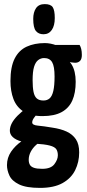

<svg xmlns="http://www.w3.org/2000/svg" viewBox="-20 -720 426 936"><path d="M175 196Q108 196 73 179Q38 162 26 136Q14 110 14 85Q14 49 34 19.5Q54 -10 86 -32Q118 -54 156 -65L190 -35Q172 -28 155.5 -13Q139 2 129.5 20.5Q120 39 120 59Q120 73 125.5 83Q131 93 145.5 98Q160 103 186 103Q228 103 245 80.5Q262 58 262 37Q262 19 254.5 7.5Q247 -4 222.5 -10.5Q198 -17 148 -20Q111 -23 84 -30.5Q57 -38 42 -52Q27 -66 28 -86Q29 -103 38 -120Q47 -137 65.5 -156Q84 -175 112 -195L173 -175Q171 -174 162 -165Q153 -156 145 -144.5Q137 -133 137 -123Q137 -110 165 -107.5Q193 -105 234 -98Q276 -92 305 -78.5Q334 -65 350 -41Q366 -17 366 23Q366 70 346.5 109.5Q327 149 285 172.5Q243 196 175 196ZM187 -154Q128 -154 94 -176.5Q60 -199 45.5 -237.5Q31 -276 31 -325Q31 -394 51.5 -434.5Q72 -475 110 -492.5Q148 -510 199 -510Q212 -510 227.5 -507Q243 -504 257 -498L276 -453Q309 -438 329 -406Q349 -374 349 -321Q349 -267 332.5 -230Q316 -193 280.5 -173.5Q245 -154 187 -154ZM192 -230Q210 -230 222 -240.5Q234 -251 240 -277Q246 -303 246 -347Q246 -397 234 -417Q222 -437 195 -437Q179 -437 166 -427Q153 -417 146 -394Q139 -371 139 -329Q139 -294 143.5 -272Q148 -250 159.5 -240Q171 -230 192 -230ZM346 -414Q331 -414 308.5 -420.5Q286 -427 263 -436Q240 -445 225.5 -452Q211 -459 211 -459L212 -501H368Q373 -493 376 -481Q379 -469 379 -452Q379 -432 370 -423Q361 -414 346 -414ZM192 -553Q168 -553 155 -569Q142 -585 142 -628Q142 -660 155.5 -680Q169 -700 198 -700Q227 -700 237 -685Q247 -670 247 -632Q247 -595 232.5 -574Q218 -553 192 -553Z"/></svg>

Font: Yanone Kaffeesatz ExtraLight SemiBold
Style: Regular
Weight: 600
Version: Version 2.003